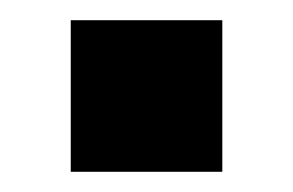

<svg xmlns="http://www.w3.org/2000/svg" viewBox="-20 -170 290 190"><path d="M50 0H200V-150H50Z"/></svg>

Font: LS-VG5000 Bold Shifted
Style: Regular
Weight: 400
Designer: Justin Bihan, 2021
Foundry: Justin Bihan, 2021
Version: Version 1.000;Glyphs 3.1.2 (3151)